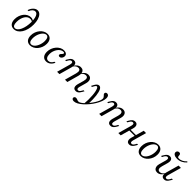

<svg xmlns="http://www.w3.org/2000/svg" viewBox="391 -2253 4067 4067"><g transform="rotate(45 2424.0 -219.5)"><path d="M186.3 11.3Q123.4 11.3 88.3 -31.5Q53.2 -74.2 53.2 -151.6Q53.2 -207.3 70.6 -256.9Q87.9 -306.5 118.1 -344.8Q148.4 -383.1 188.3 -404.4Q228.2 -425.8 272.6 -425.8Q321.8 -425.8 353.2 -398.4L352.4 -368.5Q341.9 -379.8 323.8 -385.9Q305.6 -391.9 284.7 -391.9Q250.8 -391.9 221.4 -373Q191.9 -354 170.2 -319.8Q148.4 -285.5 136.3 -239.5Q124.2 -193.5 124.2 -139.5Q124.2 -79.8 141.1 -50Q158.1 -20.2 191.9 -20.2Q225 -20.2 253.6 -46.4Q282.3 -72.6 303.6 -119.8Q325 -166.9 337.1 -228.6Q349.2 -290.3 349.2 -361.3Q349.2 -429.8 337.5 -478.6Q325.8 -527.4 303.6 -553.2Q281.5 -579 250 -579Q217.7 -579 189.5 -553.2Q161.3 -527.4 143.5 -480.6H112.9Q133.9 -547.6 177.4 -589.1Q221 -630.6 270.2 -630.6Q315.3 -630.6 349.6 -596Q383.9 -561.3 402.8 -499.6Q421.8 -437.9 421.8 -356.5Q421.8 -277.4 404.4 -210.5Q387.1 -143.5 355.2 -93.5Q323.4 -43.5 280.2 -16.1Q237.1 11.3 186.3 11.3Z M675 11.3Q610.5 11.3 574.6 -31Q538.7 -73.4 538.7 -148.4Q538.7 -204 557.3 -254Q575.8 -304 608.1 -342.7Q640.3 -381.5 682.3 -403.6Q724.2 -425.8 771 -425.8Q834.7 -425.8 871 -383.5Q907.3 -341.1 907.3 -265.3Q907.3 -209.7 888.7 -160.1Q870.2 -110.5 837.9 -71.8Q805.6 -33.1 763.3 -10.9Q721 11.3 675 11.3ZM679 -20.2Q703.2 -20.2 726.2 -34.3Q749.2 -48.4 769 -73Q788.7 -97.6 803.6 -130.6Q818.5 -163.7 827 -201.2Q835.5 -238.7 835.5 -278.2Q835.5 -334.7 818.1 -364.5Q800.8 -394.4 767.7 -394.4Q743.5 -394.4 720.6 -380.2Q697.6 -366.1 677.8 -341.5Q658.1 -316.9 642.7 -284.3Q627.4 -251.6 619 -213.7Q610.5 -175.8 610.5 -136.3Q610.5 -79.8 628.2 -50Q646 -20.2 679 -20.2Z M1156.5 11.3Q1095.2 11.3 1060.5 -30.2Q1025.8 -71.8 1025.8 -145.2Q1025.8 -200.8 1045.2 -251.2Q1064.5 -301.6 1098 -341.1Q1131.5 -380.6 1174.2 -403.2Q1216.9 -425.8 1263.7 -425.8Q1309.7 -425.8 1335.9 -405.2Q1362.1 -384.7 1362.1 -348.4Q1362.1 -325 1352 -304.4Q1341.9 -283.9 1325.4 -271.4Q1308.9 -258.9 1289.5 -258.9Q1274.2 -258.9 1264.5 -266.9Q1254.8 -275 1254.8 -288.7Q1254.8 -302.4 1262.5 -313.3Q1270.2 -324.2 1280.2 -333.9Q1290.3 -343.5 1297.6 -353.2Q1304.8 -362.9 1304.8 -374.2Q1304.8 -395.2 1272.6 -395.2Q1239.5 -395.2 1208.1 -375Q1176.6 -354.8 1152 -320.6Q1127.4 -286.3 1112.9 -242.7Q1098.4 -199.2 1098.4 -152.4Q1098.4 -92.7 1119.8 -61.3Q1141.1 -29.8 1181.5 -29.8Q1214.5 -29.8 1241.5 -50Q1268.5 -70.2 1290.3 -111.3H1320.2Q1293.5 -51.6 1251.2 -20.2Q1208.9 11.3 1156.5 11.3Z M2043.5 11.3Q2008.9 11.3 1989.9 -5.6Q1971 -22.6 1967.3 -53.2Q1963.7 -83.9 1974.2 -123.4L2012.9 -260.5Q2029 -318.5 2016.9 -349.2Q2004.8 -379.8 1963.7 -379.8Q1930.6 -379.8 1902.4 -359.7Q1874.2 -339.5 1851.6 -300L1850.8 -321Q1878.2 -372.6 1914.9 -399.2Q1951.6 -425.8 1996 -425.8Q2035.5 -425.8 2060.1 -405.2Q2084.7 -384.7 2091.1 -348.4Q2097.6 -312.1 2083.9 -263.7L2041.9 -112.9Q2031.5 -75.8 2038.3 -55.2Q2045.2 -34.7 2068.5 -34.7Q2087.1 -34.7 2103.2 -48.4Q2119.4 -62.1 2134.7 -89.5L2150.8 -119.4H2181.5L2162.9 -84.7Q2146.8 -54.8 2129 -33.1Q2111.3 -11.3 2090.7 0Q2070.2 11.3 2043.5 11.3ZM1479 0 1563.7 -301.6Q1574.2 -337.9 1567.3 -358.9Q1560.5 -379.8 1537.1 -379.8Q1519.4 -379.8 1502.4 -366.1Q1485.5 -352.4 1471 -325L1454.8 -295.2H1424.2L1442.7 -329.8Q1458.9 -360.5 1476.6 -381.9Q1494.4 -403.2 1515.3 -414.5Q1536.3 -425.8 1562.1 -425.8Q1596 -425.8 1614.9 -408.9Q1633.9 -391.9 1637.9 -361.7Q1641.9 -331.5 1630.6 -291.1L1549.2 0ZM1715.3 0 1787.9 -260.5Q1804 -319.4 1791.1 -349.6Q1778.2 -379.8 1737.9 -379.8Q1705.6 -379.8 1677.4 -359.7Q1649.2 -339.5 1625.8 -300V-321Q1653.2 -372.6 1689.9 -399.2Q1726.6 -425.8 1770.2 -425.8Q1810.5 -425.8 1834.7 -405.2Q1858.9 -384.7 1865.7 -348.4Q1872.6 -312.1 1858.9 -263.7L1785.5 0Z M2169.4 192.7Q2141.9 192.7 2125 180.6Q2108.1 168.5 2108.1 148.4Q2108.1 129 2121.8 117.3Q2135.5 105.6 2155.6 105.6Q2168.5 105.6 2179.4 108.9Q2190.3 112.1 2200.8 116.5Q2211.3 121 2222.2 124.2Q2233.1 127.4 2244.4 127.4Q2268.5 127.4 2301.6 106Q2334.7 84.7 2371 48.4Q2407.3 12.1 2441.9 -31.9Q2476.6 -75.8 2504.8 -121.8Q2533.1 -167.7 2550 -208.9Q2566.9 -250 2566.9 -279Q2566.9 -300 2558.1 -314.1Q2549.2 -328.2 2537.9 -339.1Q2526.6 -350 2517.7 -360.9Q2508.9 -371.8 2508.9 -386.3Q2508.9 -403.2 2521.4 -414.5Q2533.9 -425.8 2554.8 -425.8Q2583.1 -425.8 2598.8 -404.4Q2614.5 -383.1 2614.5 -344.4Q2614.5 -296.8 2593.1 -239.1Q2571.8 -181.5 2535.5 -121Q2499.2 -60.5 2453.2 -4.4Q2407.3 51.6 2357.3 96Q2307.3 140.3 2258.9 166.5Q2210.5 192.7 2169.4 192.7ZM2358.9 84.7Q2365.3 14.5 2365.7 -53.2Q2366.1 -121 2361.3 -179.8Q2356.5 -238.7 2346.8 -283.1Q2337.1 -327.4 2323.8 -352.8Q2310.5 -378.2 2295.2 -378.2Q2283.9 -378.2 2272.2 -366.5Q2260.5 -354.8 2245.2 -325.8L2228.2 -295.2H2197.6L2222.6 -342.7Q2245.2 -386.3 2268.5 -406Q2291.9 -425.8 2316.9 -425.8Q2356.5 -425.8 2382.3 -377.4Q2408.1 -329 2420.2 -231.5Q2432.3 -133.9 2427.4 12.9Q2416.9 25.8 2406.5 37.5Q2396 49.2 2384.3 60.9Q2372.6 72.6 2358.9 84.7Z M3082.3 11.3Q3048.4 11.3 3029 -5.6Q3009.7 -22.6 3006 -53.2Q3002.4 -83.9 3013.7 -123.4L3051.6 -259.7Q3068.5 -318.5 3054.8 -349.2Q3041.1 -379.8 2999.2 -379.8Q2966.9 -379.8 2938.7 -359.7Q2910.5 -339.5 2886.3 -299.2V-320.2Q2914.5 -373.4 2951.6 -399.6Q2988.7 -425.8 3033.1 -425.8Q3093.5 -425.8 3118.5 -381Q3143.5 -336.3 3123.4 -263.7L3080.6 -112.9Q3071 -76.6 3077.4 -55.6Q3083.9 -34.7 3107.3 -34.7Q3125.8 -34.7 3142.3 -48.8Q3158.9 -62.9 3173.4 -89.5L3189.5 -119.4H3221L3202.4 -84.7Q3186.3 -54.8 3168.1 -33.1Q3150 -11.3 3129.4 0Q3108.9 11.3 3082.3 11.3ZM2739.5 0 2824.2 -301.6Q2834.7 -337.9 2827.8 -358.9Q2821 -379.8 2797.6 -379.8Q2779 -379.8 2762.5 -366.1Q2746 -352.4 2731.5 -325L2715.3 -295.2H2684.7L2703.2 -329.8Q2719.4 -360.5 2737.1 -381.9Q2754.8 -403.2 2775.8 -414.5Q2796.8 -425.8 2822.6 -425.8Q2856.5 -425.8 2875.4 -408.9Q2894.4 -391.9 2898.4 -361.7Q2902.4 -331.5 2891.1 -291.1L2809.7 0Z M3313.7 0 3398.4 -301.6Q3408.9 -337.9 3402 -358.5Q3395.2 -379 3371.8 -379Q3353.2 -379 3337.1 -365.7Q3321 -352.4 3305.6 -325L3289.5 -295.2H3258.9L3277.4 -329.8Q3304.8 -380.6 3332.7 -403.2Q3360.5 -425.8 3396.8 -425.8Q3430.6 -425.8 3449.6 -408.9Q3468.5 -391.9 3472.6 -361.7Q3476.6 -331.5 3465.3 -291.1L3383.9 0ZM3404 -201.6 3412.9 -232.3H3645.2L3636.3 -201.6ZM3646.8 11.3Q3612.9 11.3 3594 -5.6Q3575 -22.6 3571 -53.2Q3566.9 -83.9 3578.2 -123.4L3659.7 -414.5H3729.8L3645.2 -112.9Q3634.7 -76.6 3641.5 -56Q3648.4 -35.5 3671.8 -35.5Q3691.1 -35.5 3706.9 -48.8Q3722.6 -62.1 3737.9 -89.5L3754 -119.4H3785.5L3766.9 -84.7Q3739.5 -34.7 3711.3 -11.7Q3683.1 11.3 3646.8 11.3Z M3992.7 11.3Q3928.2 11.3 3892.3 -31Q3856.5 -73.4 3856.5 -148.4Q3856.5 -204 3875 -254Q3893.5 -304 3925.8 -342.7Q3958.1 -381.5 4000 -403.6Q4041.9 -425.8 4088.7 -425.8Q4152.4 -425.8 4188.7 -383.5Q4225 -341.1 4225 -265.3Q4225 -209.7 4206.5 -160.1Q4187.9 -110.5 4155.6 -71.8Q4123.4 -33.1 4081 -10.9Q4038.7 11.3 3992.7 11.3ZM3996.8 -20.2Q4021 -20.2 4044 -34.3Q4066.9 -48.4 4086.7 -73Q4106.5 -97.6 4121.4 -130.6Q4136.3 -163.7 4144.8 -201.2Q4153.2 -238.7 4153.2 -278.2Q4153.2 -334.7 4135.9 -364.5Q4118.5 -394.4 4085.5 -394.4Q4061.3 -394.4 4038.3 -380.2Q4015.3 -366.1 3995.6 -341.5Q3975.8 -316.9 3960.5 -284.3Q3945.2 -251.6 3936.7 -213.7Q3928.2 -175.8 3928.2 -136.3Q3928.2 -79.8 3946 -50Q3963.7 -20.2 3996.8 -20.2Z M4483.1 11.3Q4443.5 11.3 4418.5 -9.3Q4393.5 -29.8 4386.7 -66.1Q4379.8 -102.4 4393.5 -151.6L4436.3 -301.6Q4446.8 -338.7 4439.9 -359.3Q4433.1 -379.8 4409.7 -379.8Q4391.1 -379.8 4374.6 -365.7Q4358.1 -351.6 4343.5 -325L4327.4 -294.4H4296L4314.5 -329Q4331.5 -359.7 4349.2 -381Q4366.9 -402.4 4387.9 -414.1Q4408.9 -425.8 4434.7 -425.8Q4468.5 -425.8 4487.5 -408.5Q4506.5 -391.1 4510.5 -360.9Q4514.5 -330.6 4503.2 -291.1L4465.3 -154.8Q4448.4 -96.8 4462.1 -65.7Q4475.8 -34.7 4516.9 -34.7Q4549.2 -34.7 4576.6 -54.8Q4604 -75 4626.6 -115.3V-94.4Q4599.2 -41.9 4563.3 -15.3Q4527.4 11.3 4483.1 11.3ZM4690.3 11.3Q4655.6 11.3 4636.7 -5.6Q4617.7 -22.6 4614.1 -53.2Q4610.5 -83.9 4621 -123.4L4703.2 -414.5H4773.4L4688.7 -112.9Q4678.2 -76.6 4685.1 -55.6Q4691.9 -34.7 4715.3 -34.7Q4733.1 -34.7 4749.6 -48.4Q4766.1 -62.1 4781.5 -89.5L4797.6 -119.4H4828.2L4809.7 -84.7Q4793.5 -54.8 4775.8 -33.1Q4758.1 -11.3 4737.5 0Q4716.9 11.3 4690.3 11.3ZM4578.2 -492.7Q4524.2 -492.7 4490.3 -513.3Q4456.5 -533.9 4456.5 -568.5Q4456.5 -592.7 4473.4 -608.5Q4490.3 -624.2 4516.1 -624.2Q4537.9 -624.2 4548.8 -611.7Q4559.7 -599.2 4560.5 -574.2Q4560.5 -544.4 4569.4 -534.3Q4578.2 -524.2 4605.6 -524.2Q4646.8 -524.2 4690.7 -546Q4734.7 -567.7 4771 -608.9L4787.1 -591.9Q4747.6 -545.2 4693.1 -519Q4638.7 -492.7 4578.2 -492.7Z"/></g></svg>

Font: Playfair 12pt Light
Style: Italic
Weight: 300
Italic angle: -15.6°
Designer: Claus Eggers Sørensen
Foundry: Claus Eggers Sørensen
Version: Version 2.000;gftools[0.9.28]